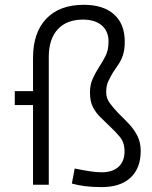

<svg xmlns="http://www.w3.org/2000/svg" viewBox="-20 -762 626 792"><path d="M399.4 9.8Q360.8 9.8 330.6 5.9Q300.3 2 276.4 -4.9L288.1 -66.9Q323.7 -59.6 351.1 -55.4Q378.4 -51.3 399.4 -51.3Q444.3 -51.3 469 -74Q493.7 -96.7 493.7 -137.7Q493.7 -173.8 475.1 -196.5Q456.5 -219.2 433.6 -240.2Q414.1 -259.3 395 -277.8Q376 -295.9 363.5 -319.8Q351.1 -343.8 351.1 -379.4Q351.1 -412.6 362.5 -437.5Q374 -462.4 387.7 -483.9Q402.8 -506.8 415.3 -531Q427.7 -555.2 427.7 -590.8Q427.7 -632.8 400.4 -656.7Q373 -680.7 322.8 -681.2Q254.9 -681.2 218 -640.9Q181.2 -600.6 181.2 -527.3V0H116.2V-328.6H41V-386.2H116.2V-522.5Q116.2 -627.4 170.9 -684.8Q225.6 -742.2 325.7 -742.2Q406.2 -742.2 450.4 -702.6Q494.6 -663.1 494.6 -590.8Q494.6 -556.6 487.1 -534.4Q479.5 -512.2 468.3 -496.1Q456.5 -479.5 445.3 -461.9Q435.5 -445.3 426.8 -427Q418 -408.7 418 -380.9Q418 -356.9 433.6 -335.7Q449.2 -314.5 470.7 -292.5Q491.7 -272.5 512.5 -250.2Q533.2 -228 546.9 -201.2Q560.5 -174.3 560.5 -139.6Q560.5 -68.4 518.6 -29.3Q476.6 9.8 399.4 9.8Z"/></svg>

Font: CaskaydiaCove NFP Light
Style: Regular
Weight: 300
Designer: Aaron Bell
Foundry: Saja Typeworks
Version: Version 2111.001; VTT 6.35;Nerd Fonts 3.1.1